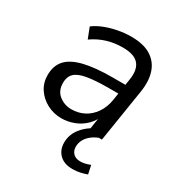

<svg xmlns="http://www.w3.org/2000/svg" viewBox="-164 -609 857 915"><g transform="rotate(30 265.0 -151.5)"><path d="M199 9Q157 9 120.5 -10Q84 -29 62 -62Q40 -95 40 -137Q40 -189 68.5 -220.5Q97 -252 158 -267Q219 -282 315 -282H395L387 -229H326Q249 -229 204.5 -221Q160 -213 141 -194Q122 -175 122 -142Q122 -98 151.5 -75Q181 -52 219 -52Q256 -52 287.5 -68Q319 -84 341 -115.5Q363 -147 370 -190L389 -312Q399 -370 374.5 -400Q350 -430 286 -430Q241 -430 200.5 -418Q160 -406 121 -379L98 -438Q122 -456 154 -468.5Q186 -481 222.5 -488Q259 -495 295 -495Q363 -495 403.5 -469.5Q444 -444 459 -398Q474 -352 464 -290L418 0H341L358 -110H368Q355 -70 328.5 -43.5Q302 -17 268 -4Q234 9 199 9ZM366 192Q320 192 294.5 167Q269 142 269 102Q269 56 299.5 19.5Q330 -17 376 -36L401 0Q376 10 359.5 24.5Q343 39 335 56Q327 73 327 91Q327 114 341 128Q355 142 380 142Q393 142 406 139Q419 136 434 130L444 177Q428 183 408 187.5Q388 192 366 192Z"/></g></svg>

Font: Nunito Sans 12pt ExtraLight 12pt
Style: Italic
Weight: 400
Italic angle: -9°
Version: Version 3.101;gftools[0.9.27]